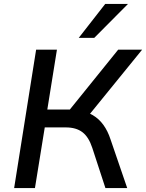

<svg xmlns="http://www.w3.org/2000/svg" viewBox="-20 -958 744 978"><path d="M52 0 164 -705H270L221 -400H347L322 -383L582 -705H704L426 -363L380 -395Q421 -390 452.5 -371.5Q484 -353 506.5 -322Q529 -291 543 -248L628 0H517L450 -205Q432 -260 400 -284.5Q368 -309 315 -309H208L158 0ZM381 -765 516 -938H632L460 -765Z"/></svg>

Font: Nunito Sans 10pt SemiBold
Style: Italic
Weight: 600
Italic angle: -9°
Designer: Vernon Adams
Foundry: Vernon Adams
Version: Version 3.101;gftools[0.9.27]